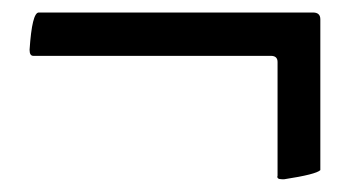

<svg xmlns="http://www.w3.org/2000/svg" viewBox="-20 -437 566 307"><path d="M430.7 -150.4Q421.9 -150.4 423.8 -156.2V-337.9Q423.8 -347.7 413.1 -347.7H33.2Q27.3 -347.7 27.3 -357.4Q31.2 -417 42 -417H480.5Q492.2 -417 492.2 -406.2V-165Q485.4 -158.2 434.6 -150.4Z"/></svg>

Font: Crimson Text
Style: Bold
Weight: 700
Designer: Sebastian Kosch
Foundry: Sebastian Kosch
Version: Version 1.100